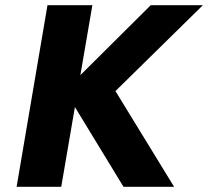

<svg xmlns="http://www.w3.org/2000/svg" viewBox="-20 -720 802 740"><path d="M163 -700 44 0H216L336 -700ZM561 -700 230 -371 456 0H651L425 -369L762 -700Z"/></svg>

Font: Jost
Style: Bold Italic
Weight: 700
Italic angle: -5°
Version: Version 3.710